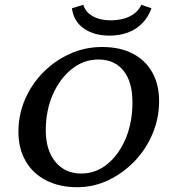

<svg xmlns="http://www.w3.org/2000/svg" viewBox="-20 -780 716 809"><path d="M305.7 8.8Q230.5 8.8 174.3 -20Q118.2 -48.8 87.9 -101.6Q57.6 -154.3 57.6 -224.6Q57.6 -296.9 85.4 -361.3Q113.3 -425.8 162.1 -475.1Q210.9 -524.4 274.4 -553.2Q337.9 -582 410.2 -582Q485.4 -582 539.1 -554.2Q592.8 -526.4 621.6 -475.1Q650.4 -423.8 650.4 -353.5Q650.4 -282.2 623 -216.8Q595.7 -151.4 546.9 -100.6Q498 -49.8 436 -20.5Q374 8.8 305.7 8.8ZM322.3 -48.8Q383.8 -48.8 432.6 -88.9Q481.4 -128.9 509.8 -196.8Q538.1 -264.6 538.1 -349.6Q538.1 -434.6 500.5 -481.9Q462.9 -529.3 394.5 -529.3Q333 -529.3 282.7 -489.3Q232.4 -449.2 202.6 -381.8Q172.9 -314.5 172.9 -230.5Q172.9 -147.5 213.4 -98.1Q253.9 -48.8 322.3 -48.8ZM575.2 -759.8 618.2 -745.1Q605.5 -709 580.1 -682.6Q554.7 -656.2 519.5 -643.1Q484.4 -629.9 441.4 -629.9Q376 -629.9 333 -660.2Q290 -690.4 283.2 -745.1L331.1 -759.8Q339.8 -729.5 370.6 -711.9Q401.4 -694.3 446.3 -694.3Q494.1 -694.3 528.3 -711.9Q562.5 -729.5 575.2 -759.8Z"/></svg>

Font: Crimson Pro Medium
Style: Italic
Weight: 500
Italic angle: -12°
Designer: Jacques Le Bailly
Foundry: Baron von Fonthausen
Version: Version 1.003